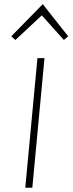

<svg xmlns="http://www.w3.org/2000/svg" viewBox="-20 -880 340 900"><path d="M98.5 0 155.5 -607.5H188.5L131.5 0ZM52 -692.5 33 -710 180.5 -860.5 299.5 -710 279.5 -692.5 176 -808Z"/></svg>

Font: Karla ExtraLight
Style: Italic
Weight: 250
Italic angle: -8°
Designer: Jonathan Pinhorn
Version: Version 2.004;gftools[0.9.33]